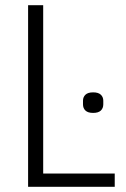

<svg xmlns="http://www.w3.org/2000/svg" viewBox="-20 -718 483 738"><path d="M88 0V-698H146V-51H421V0ZM338 -284Q318 -284 308.5 -293Q299 -302 299 -317V-331Q299 -345 308.5 -354Q318 -363 338 -363Q358 -363 367.5 -354Q377 -345 377 -331V-317Q377 -302 367.5 -293Q358 -284 338 -284Z"/></svg>

Font: IBM Plex Sans Cond Light
Style: Regular
Weight: 300
Width: 3
Designer: Mike Abbink, Paul van der Laan, Pieter van Rosmalen
Foundry: Bold Monday
Version: Version 1.3